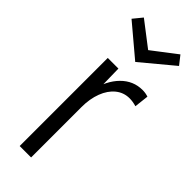

<svg xmlns="http://www.w3.org/2000/svg" viewBox="-267 -849 880 880"><g transform="rotate(45 172.5 -409.5)"><path d="M88 0V-571H157L160 -416H141Q158 -492 201.5 -536Q245 -580 305 -580Q315 -580 324 -578.5Q333 -577 342 -574L334 -504Q311 -511 290 -511Q252 -511 223 -487.5Q194 -464 178 -422Q162 -380 162 -326V0ZM38 -775 74 -819 199 -723H188L312 -818L345 -776L190 -647Z"/></g></svg>

Font: Yaldevi
Style: Regular
Weight: 400
Designer: Sol Matas, Rajitha Manaperi, Kosala Senevirathne
Foundry: Mooniak
Version: Version 1.100